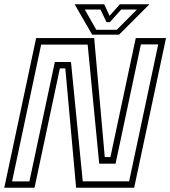

<svg xmlns="http://www.w3.org/2000/svg" viewBox="-32 -878 796 898"><path d="M24.5 -29.5H105.5L224.5 -588H300L355 -30H572L708 -670.5H627L508.5 -112.5H432L378 -669.5H160.5ZM-12 0 137 -700H408.5L458 -143.5H484.5L603 -700H744.5L595.5 0H324L273.5 -558H248L129.5 0ZM399 -716 317 -858H455.5L480.5 -804L528.5 -858H667L525 -716ZM418.5 -738.5H514L608.5 -833.5H535L482 -774.5H466L438 -833.5H364.5Z"/></svg>

Font: Tourney Thin Light
Style: Italic
Weight: 300
Italic angle: -12°
Version: Version 1.015